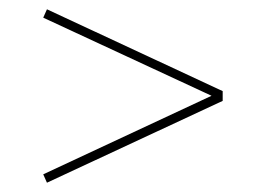

<svg xmlns="http://www.w3.org/2000/svg" viewBox="-20 -542 572 413"><path d="M459 -346 81 -522 73 -504 435 -336 73 -167 81 -149 459 -325Z"/></svg>

Font: LT Wave Thin
Style: Regular
Weight: 100
Designer: Daniel Lyons
Version: Version 2.5 (Glyphs App)